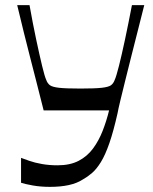

<svg xmlns="http://www.w3.org/2000/svg" viewBox="-20 -720 598 748"><path d="M62 -8V-105Q73 -101 94 -93.5Q115 -86 143.5 -81Q172 -76 204 -76Q253 -76 286.5 -93.5Q320 -111 342.5 -141.5Q365 -172 380 -210.5Q395 -249 405 -290H150Q134 -354 121 -404.5Q108 -455 96.5 -500Q85 -545 73 -593Q61 -641 47 -700H95Q108 -627 121 -566Q134 -505 144 -463.5Q154 -422 160 -409Q165 -395 174.5 -388Q184 -381 210 -378Q236 -375 293 -375Q350 -375 376.5 -378Q403 -381 412.5 -388Q422 -395 427 -409Q433 -422 443.5 -463.5Q454 -505 467 -566Q480 -627 494 -700H542Q530 -652 517 -601Q504 -550 491.5 -500.5Q479 -451 468 -406.5Q457 -362 449 -329Q441 -296 438 -279Q422 -208 406 -162Q390 -116 373 -88.5Q356 -61 338.5 -46Q321 -31 303 -21Q280 -6 248 1Q216 8 175 8Q138 8 107.5 2.5Q77 -3 62 -8Z"/></svg>

Font: Ojuju Medium
Style: Regular
Weight: 500
Designer: Chisaokwu Joboson, Mirko Velimirovic
Foundry: Udi Foundry
Version: Version 1.000